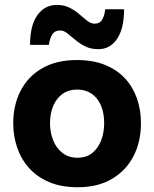

<svg xmlns="http://www.w3.org/2000/svg" viewBox="-20 -761 638 794"><path d="M301.2 13.3Q233.1 13.3 182.9 -8.1Q132.7 -29.6 99.8 -66.6Q66.9 -103.6 50.8 -151.3Q34.7 -198.9 34.7 -251Q34.7 -325.6 64.8 -384.8Q94.9 -444 153.6 -478.3Q212.3 -512.7 298.1 -512.7Q364.2 -512.7 413.9 -492.8Q463.5 -472.8 496.7 -437.1Q529.8 -401.3 546.4 -353.8Q562.9 -306.2 562.9 -251Q562.9 -175.7 532.5 -115.9Q502 -56.2 443.4 -21.4Q384.8 13.3 301.2 13.3ZM300.6 -108.7Q337.8 -108.7 362.2 -128.9Q386.6 -149.1 398.7 -181.5Q410.8 -213.9 410.8 -251Q410.8 -294.8 397 -326Q383.1 -357.3 358.1 -374Q333.2 -390.6 300 -390.6Q263.2 -390.6 238 -372.2Q212.7 -353.7 199.7 -322.1Q186.8 -290.5 186.8 -251Q186.8 -213.9 199.6 -181.5Q212.4 -149.1 237.8 -128.9Q263.1 -108.7 300.6 -108.7ZM387.1 -557.6Q355.9 -557.6 332.6 -569.2Q309.3 -580.9 291.2 -596.3Q273 -611.7 258.1 -623.4Q243.2 -635 229.1 -635Q206 -635 195.5 -617.3Q185 -599.5 182.3 -575.5H104.2Q104.2 -655.3 134.4 -697.9Q164.6 -740.6 215.1 -740.6Q245.7 -740.6 268.4 -728.9Q291 -717.2 308.6 -701.8Q326.1 -686.4 341.1 -674.8Q356.2 -663.1 371.3 -663.1Q393.7 -663.1 403.3 -681Q412.8 -698.9 415 -722.6H493.1Q493.1 -643.1 464.2 -600.4Q435.4 -557.6 387.1 -557.6Z"/></svg>

Font: Commissioner Thin
Style: Regular
Weight: 100
Designer: Kostas Bartsokas
Foundry: Kostas Bartsokas
Version: Version 1.001;gftools[0.9.23]